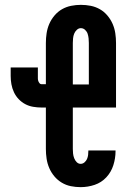

<svg xmlns="http://www.w3.org/2000/svg" viewBox="-20 -763 540 791"><path d="M312 8Q292 8 272 4Q252 0 234.5 -10.5Q217 -21 204 -36.5Q191 -52 183 -70.5Q175 -89 172 -109Q169 -129 169 -149V-320H151Q134 -320 116.5 -323Q99 -326 84 -334Q69 -342 57 -354.5Q45 -367 37.5 -383Q30 -399 27 -416Q24 -433 24 -450V-485H136V-450Q136 -445 136 -440Q136 -435 137.5 -430Q139 -425 142.5 -420.5Q146 -416 151 -416H169V-586Q169 -606 172 -626Q175 -646 183 -664.5Q191 -683 204.5 -699Q218 -715 235.5 -725Q253 -735 273 -739Q293 -743 313 -743Q334 -743 354 -739Q374 -735 391.5 -725Q409 -715 422.5 -699Q436 -683 444 -664.5Q452 -646 455 -626Q458 -606 458 -586V-320H280V-149Q280 -140 281 -130.5Q282 -121 285.5 -111.5Q289 -102 296 -95Q303 -88 312 -88Q321 -88 328 -94Q335 -100 338.5 -108Q342 -116 343 -124.5Q344 -133 344 -142V-143H456V-140Q456 -111 447 -82.5Q438 -54 418 -32.5Q398 -11 370 -1.5Q342 8 312 8ZM280 -415H346V-586Q346 -595 345 -605Q344 -615 341 -624Q338 -633 330.5 -640Q323 -647 313 -647Q304 -647 296.5 -640Q289 -633 285.5 -624Q282 -615 281 -605Q280 -595 280 -586Z"/></svg>

Font: Iosevka Curly
Style: Bold
Weight: 700
Monospace: yes
Designer: Belleve Invis
Foundry: Belleve Invis
Version: Version 22.1.2; ttfautohint (v1.8.4)